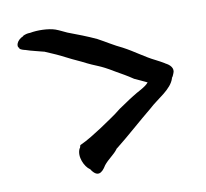

<svg xmlns="http://www.w3.org/2000/svg" viewBox="-63 -645 699 652"><g transform="rotate(-10 286.0 -319.0)"><path d="M35 -527C35 -526 40 -522 52 -519H53C76 -511 98 -507 115 -502H116C138 -492 148 -489 172 -477C195 -465 214 -456 236 -446C290 -418 287 -427 343 -393C362 -382 379 -373 401 -358C416 -351 430 -345 444 -338C432 -323 404 -312 388 -301C371 -291 354 -278 335 -266C312 -247 286 -231 260 -213C233 -196 211 -181 182 -168L179 -158H178C164 -131 183 -93 200 -82H201V-81C221 -50 238 -61 253 -86C268 -105 288 -116 301 -134V-135H302C343 -167 395 -214 438 -249C469 -278 517 -301 528 -338V-339C531 -342 533 -347 535 -352C544 -370 529 -384 514 -391V-392H513C503 -398 494 -403 484 -408C449 -425 419 -449 381 -469C353 -482 329 -498 301 -513C271 -527 237 -540 205 -552C191 -558 181 -564 167 -569C144 -577 106 -578 80 -573H79C71 -573 63 -571 55 -567V-566C31 -556 26 -534 35 -529ZM301 -507V-508ZM438 -244Z"/></g></svg>

Font: Vapor
Style: Lit
Weight: 300
Foundry: Cannot Into Space Fonts
Version: Version 0.179